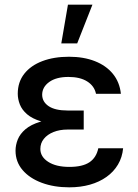

<svg xmlns="http://www.w3.org/2000/svg" viewBox="-20 -797 593 827"><path d="M255 -284.8H340.6V-239H271.3Q236.9 -239 210.4 -228.3Q183.9 -217.7 168.9 -199Q153.8 -180.4 153.8 -155.5Q153.8 -121.8 187.5 -100Q221.2 -78.1 278.8 -78.1Q335.2 -78.1 365.1 -98Q394.9 -117.9 403.4 -158.4H510.3Q506.7 -119.3 488.1 -88.1Q469.5 -56.8 438.7 -35Q408 -13.1 367.4 -1.6Q326.7 9.9 278.4 9.9Q212.4 9.9 160 -9.6Q107.6 -29.1 77.2 -64.6Q46.9 -100.1 46.9 -148.1Q46.9 -172.2 56.6 -196.4Q66.4 -220.5 89.7 -240.4Q112.9 -260.3 153.2 -272.5Q193.5 -284.8 255 -284.8ZM340.6 -262.4H255Q196 -262.4 157.3 -274.1Q118.6 -285.9 96.6 -304.9Q74.6 -323.9 65.5 -347.1Q56.5 -370.4 56.5 -393.1Q56.5 -443.5 84.5 -479.2Q112.6 -514.9 162.3 -533.7Q212 -552.6 277.3 -552.6Q340.2 -552.6 388.7 -533.6Q437.1 -514.6 466.3 -478.9Q495.4 -443.2 500.7 -393.1H393.5Q386.4 -426.8 355.6 -446.2Q324.9 -465.6 274.9 -465.6Q222.3 -465.6 192.1 -443.9Q161.9 -422.2 161.6 -389.2Q161.9 -358.3 189.6 -339.7Q217.3 -321 271.3 -321H340.6ZM244 -610.1 272.7 -777H378.2L312.5 -610.1Z"/></svg>

Font: InterMG Medium
Style: Regular
Weight: 500
Designer: Rasmus Andersson
Foundry: rsms
Version: Version 3.019;December 26, 2023;FontCreator 15.0.0.2955 64-b